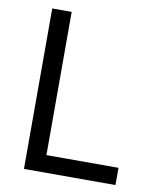

<svg xmlns="http://www.w3.org/2000/svg" viewBox="-82 -792 709 857"><g transform="rotate(10 272.5 -363.5)"><path d="M500 -78.1V0H85.2V-727.3H173.3V-78.1Z"/></g></svg>

Font: Inter UI
Style: Regular
Weight: 400
Designer: Rasmus Andersson
Foundry: rsms
Version: Version 2.2